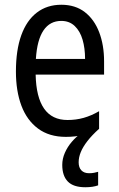

<svg xmlns="http://www.w3.org/2000/svg" viewBox="-20 -566 502 808"><path d="M311 117Q311 139 322.5 151Q334 163 355 163Q367 163 376.5 161Q386 159 393 157V214Q382 218 368.5 220Q355 222 339 222Q289 222 265.5 198Q242 174 242 128Q242 102 253 77Q264 52 282 31Q300 10 321 -5L397 -24Q367 3 348 27.5Q329 52 320 74Q311 96 311 117ZM238 -546Q297 -546 337 -515Q377 -484 397.5 -430Q418 -376 418 -308V-252H130Q132 -157 165.5 -109Q199 -61 264 -61Q300 -61 332 -70Q364 -79 397 -98V-24Q365 -7 331.5 1.5Q298 10 257 10Q187 10 140 -25Q93 -60 70 -121.5Q47 -183 47 -265Q47 -355 69.5 -417.5Q92 -480 135 -513Q178 -546 238 -546ZM238 -478Q190 -478 163 -438Q136 -398 131 -318H338Q338 -363 327.5 -399Q317 -435 294.5 -456.5Q272 -478 238 -478Z"/></svg>

Font: Noto Sans Khmer Condensed
Style: Regular
Weight: 400
Width: 3
Designer: Danh Hong and the Monotype Design Team
Foundry: Monotype Imaging Inc.
Version: Version 2.004